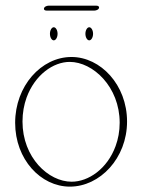

<svg xmlns="http://www.w3.org/2000/svg" viewBox="-20 -659 510 687"><path d="M137.2 -627.4C137.2 -623.5 141.1 -621.1 147 -621.1H317.9C325.2 -621.1 334.5 -625.5 334.5 -632.3C334.5 -636.2 330.6 -638.7 324.7 -638.7H153.8C146.5 -638.7 137.2 -634.3 137.2 -627.4ZM158.7 -538.1C158.7 -525.4 165 -514.6 172.4 -514.6C179.7 -514.6 186 -525.4 186 -538.1C186 -550.8 179.7 -561.5 172.4 -561.5C165 -561.5 158.7 -550.8 158.7 -538.1ZM285.6 -538.1C285.6 -525.4 292 -514.6 299.3 -514.6C306.6 -514.6 313 -525.4 313 -538.1C313 -550.8 306.6 -561.5 299.3 -561.5C292 -561.5 285.6 -550.8 285.6 -538.1ZM434.6 -224.1C434.6 -355.5 339.8 -455.1 235.8 -455.1C127.4 -455.1 34.2 -351.1 34.2 -219.7C34.2 -88.4 126 8.8 230 8.8C337.4 8.8 434.6 -92.8 434.6 -224.1ZM236.3 -8.8C153.3 -8.8 60.5 -95.2 60.5 -224.1C60.5 -255.4 65.9 -284.2 75.2 -310.1C105 -391.1 170.4 -437.5 229.5 -437.5C312.5 -437.5 408.2 -348.6 408.2 -219.7C408.2 -189.5 402.8 -161.1 393.6 -136.2C363.8 -54.7 296.4 -8.8 236.3 -8.8Z"/></svg>

Font: WireWyrm
Style: Light
Weight: 200
Version: Version 001.000